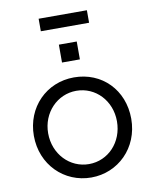

<svg xmlns="http://www.w3.org/2000/svg" viewBox="-97 -973 850 1058"><g transform="rotate(-10 327.5 -444.0)"><path d="M463 -830V-900H193V-830ZM378 -640V-740H278V-640ZM328 12C477 12 600 -105 600 -269C600 -431 484 -548 328 -548C173 -548 55 -428 55 -269C55 -107 176 12 328 12ZM328 -63C221 -63 135 -152 135 -269C135 -384 221 -473 328 -473C436 -473 520 -384 520 -269C520 -152 436 -63 328 -63Z"/></g></svg>

Font: Plus Jakarta Sans
Style: Regular
Weight: 400
Designer: Gumpita Rahayu
Foundry: Tokotype
Version: Version 2.071;gftools[0.9.30]